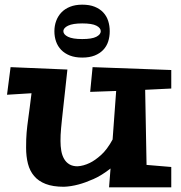

<svg xmlns="http://www.w3.org/2000/svg" viewBox="-20 -784 768 815"><path d="M707 11.2H442.9L449.2 -68.8Q412.1 -39.6 376.7 -23.9Q341.3 -8.3 313.5 -1Q280.8 7.8 251 8.8Q204.6 8.8 173.8 -3.2Q143.1 -15.1 124.8 -36.9Q106.4 -58.6 98.6 -89.1Q90.8 -119.6 90.8 -157.2Q90.8 -177.2 91.3 -192.4Q91.8 -207.5 93 -221.4Q94.2 -235.4 95.9 -250Q97.7 -264.6 100.3 -283.7Q103 -302.7 106.2 -327.9Q109.4 -353 113.8 -388.2L9.8 -381.8L24.9 -499L266.1 -488.8Q260.3 -434.6 255.9 -394.8Q251.5 -355 248.3 -325.7Q245.1 -296.4 242.9 -275.9Q240.7 -255.4 239.3 -239.5Q237.8 -223.6 237.3 -211.2Q236.8 -198.7 236.8 -185.1Q236.8 -163.1 240.2 -143.6Q243.7 -124 252.2 -109.4Q260.7 -94.7 274.7 -86.4Q288.6 -78.1 309.1 -78.1Q334.5 -79.6 360.8 -92.3Q383.3 -103 408.9 -126Q434.6 -148.9 458 -191.9L473.1 -397.9L362.8 -394L373 -499L707 -486.8V-408.2L596.2 -402.8L602.1 -84L707 -75.2ZM445.8 -651.4Q445.8 -627.9 439.2 -607.7Q432.6 -587.4 418.2 -572.3Q403.8 -557.1 381.8 -548.3Q359.9 -539.6 329.1 -539.6Q298.8 -539.6 276.6 -548.3Q254.4 -557.1 239.7 -572.3Q225.1 -587.4 218 -607.7Q210.9 -627.9 210.9 -651.4Q210.9 -674.8 218.5 -695.3Q226.1 -715.8 240.7 -731.2Q255.4 -746.6 277.6 -755.4Q299.8 -764.2 329.1 -764.2Q359.9 -764.2 381.8 -755.4Q403.8 -746.6 418.2 -731.2Q432.6 -715.8 439.2 -695.3Q445.8 -674.8 445.8 -651.4ZM407.7 -651.4Q407.7 -665.5 389.2 -675Q370.6 -684.6 329.1 -684.6Q289.1 -684.6 269 -675Q249 -665.5 249 -651.4Q249 -637.7 268.6 -627.9Q288.1 -618.2 329.1 -618.2Q370.1 -618.2 388.9 -627.9Q407.7 -637.7 407.7 -651.4Z"/></svg>

Font: Peralta
Style: Regular
Weight: 400
Designer: Astigmatic (AOETI)
Foundry: Astigmatic (AOETI)
Version: Version 1.000